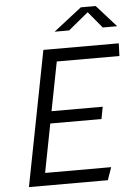

<svg xmlns="http://www.w3.org/2000/svg" viewBox="-61 -988 743 1035"><g transform="rotate(-5 310.0 -470.5)"><path d="M53 0H480L504 -68.5H146.5L197.5 -331.5H474.5L487 -397H210L261.5 -661.5H600.5L603 -730H195ZM264 -822.5H342.5L450.5 -911.5L524.5 -822.5H602.5L496.5 -941H416Z"/></g></svg>

Font: Monaspace Krypton Light
Style: Italic
Weight: 300
Italic angle: -11°
Designer: Riley Cran & the Lettermatic Team
Foundry: Lettermatic
Version: Version 1.101 (Monaspace Krypton)